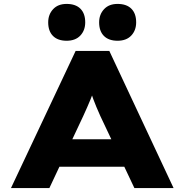

<svg xmlns="http://www.w3.org/2000/svg" viewBox="-20 -960 942 980"><path d="M36 0 366 -700H538L866 0H666L492 -368Q481 -393 472 -414Q463 -435 456 -454.5Q449 -474 442.5 -493.5Q436 -513 431 -533L469 -534Q463 -512 456.5 -492Q450 -472 442 -452.5Q434 -433 425 -412.5Q416 -392 405 -368L232 0ZM193 -109 254 -249H648L682 -109ZM580 -752Q535 -752 510.5 -776.5Q486 -801 486 -846Q486 -886 511 -913Q536 -940 580 -940Q626 -940 650.5 -915.5Q675 -891 675 -846Q675 -805 650 -778.5Q625 -752 580 -752ZM320 -752Q275 -752 250.5 -776.5Q226 -801 226 -846Q226 -886 251 -913Q276 -940 320 -940Q366 -940 390.5 -915.5Q415 -891 415 -846Q415 -805 390 -778.5Q365 -752 320 -752Z"/></svg>

Font: Lexend Peta ExtraBold
Style: Regular
Weight: 800
Version: Version 1.007